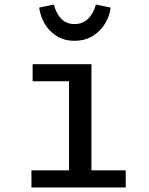

<svg xmlns="http://www.w3.org/2000/svg" viewBox="-20 -822 655 842"><path d="M123.1 -540.5H381V-74.9H531.3V0H117.9V-74.9H282.6V-465.6H123.1ZM151.8 -788.7 215.9 -802.1Q226.7 -762.1 249.2 -739.2Q271.8 -716.4 306.7 -716.4Q342.1 -716.4 365.9 -739.2Q389.7 -762.1 400.5 -802.1L465.1 -788.7Q461 -752.8 441.3 -719.5Q421.5 -686.2 387.2 -664.6Q352.8 -643.1 306.7 -643.1Q261 -643.1 227.4 -664.6Q193.8 -686.2 175.1 -719.5Q156.4 -752.8 151.8 -788.7Z"/></svg>

Font: Fira Code Fixed Retina
Style: Regular
Weight: 450
Monospace: yes
Designer: Carrois Corporate, Edenspiekermann AG, Nikita Prokopov
Foundry: Carrois Corporate, Edenspiekermann AG, Nikita Prokopov
Version: Version 5.002